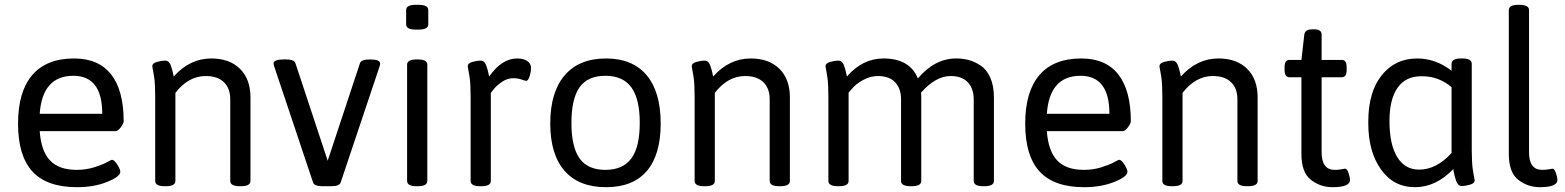

<svg xmlns="http://www.w3.org/2000/svg" viewBox="-20 -772 6506 798"><path d="M145 -299H405Q405 -457 285 -457Q156 -457 145 -299ZM494 -268Q494 -259 482 -243Q470 -227 461 -227H145Q151 -144 188 -105Q225 -66 299 -66Q337 -66 371 -76.5Q405 -87 424 -97.5Q443 -108 445 -108Q455 -108 467.5 -88Q480 -68 480 -58Q480 -38 425.5 -16Q371 6 300 6Q175 6 115 -59Q55 -124 55 -258Q55 -391 114 -460Q173 -529 288 -529Q390 -529 442 -462.5Q494 -396 494 -268Z M1021 -367V-20Q1021 2 981 2H977Q937 2 937 -20V-359Q937 -405 910.5 -430.5Q884 -456 835 -456Q763 -456 709 -386V-20Q709 2 669 2H665Q625 2 625 -20V-371Q625 -394 624 -415Q623 -436 621 -449.5Q619 -463 617 -473.5Q615 -484 614 -490Q613 -496 613 -497Q613 -509 632 -514.5Q651 -520 667 -520Q672 -520 676 -518Q680 -516 683.5 -511.5Q687 -507 689 -502.5Q691 -498 693 -490.5Q695 -483 696.5 -478.5Q698 -474 699.5 -465.5Q701 -457 702 -454Q769 -529 858 -529Q934 -529 977.5 -486Q1021 -443 1021 -367Z M1560 -508Q1560 -503 1557 -494L1396 -14Q1391 2 1356 2H1321Q1286 2 1281 -14L1120 -495Q1117 -504 1117 -508Q1117 -525 1160 -525H1168Q1203 -525 1208 -509L1342 -104L1476 -509Q1481 -525 1517 -525Q1560 -525 1560 -508Z M1756 -503V-20Q1756 2 1716 2H1712Q1672 2 1672 -20V-503Q1672 -525 1712 -525H1716Q1756 -525 1756 -503ZM1760 -730V-671Q1760 -649 1720 -649H1708Q1668 -649 1668 -671V-730Q1668 -752 1708 -752H1720Q1760 -752 1760 -730Z M2167 -436Q2163 -436 2147.5 -441.5Q2132 -447 2112 -447Q2089 -447 2066 -431.5Q2043 -416 2032 -401L2020 -386V-20Q2020 2 1980 2H1976Q1936 2 1936 -20V-371Q1936 -394 1935 -415Q1934 -436 1932 -449.5Q1930 -463 1928 -473.5Q1926 -484 1925 -490Q1924 -496 1924 -497Q1924 -509 1943 -514.5Q1962 -520 1978 -520Q1983 -520 1987 -518Q1991 -516 1994.5 -511.5Q1998 -507 2000 -502.5Q2002 -498 2004 -490.5Q2006 -483 2007.5 -478.5Q2009 -474 2010.5 -465.5Q2012 -457 2013 -454Q2066 -529 2129 -529Q2157 -529 2172 -518Q2187 -507 2187 -490Q2187 -473 2181 -454.5Q2175 -436 2167 -436Z M2355 -261Q2355 -161 2389 -113.5Q2423 -66 2496 -66Q2569 -66 2604 -113.5Q2639 -161 2639 -261Q2639 -361 2604 -409Q2569 -457 2496 -457Q2423 -457 2389 -409.5Q2355 -362 2355 -261ZM2726 -259Q2726 -129 2668.5 -61.5Q2611 6 2499 6Q2386 6 2326.5 -62Q2267 -130 2267 -259Q2267 -389 2327 -459Q2387 -529 2499 -529Q2609 -529 2667.5 -459.5Q2726 -390 2726 -259Z M3263 -367V-20Q3263 2 3223 2H3219Q3179 2 3179 -20V-359Q3179 -405 3152.5 -430.5Q3126 -456 3077 -456Q3005 -456 2951 -386V-20Q2951 2 2911 2H2907Q2867 2 2867 -20V-371Q2867 -394 2866 -415Q2865 -436 2863 -449.5Q2861 -463 2859 -473.5Q2857 -484 2856 -490Q2855 -496 2855 -497Q2855 -509 2874 -514.5Q2893 -520 2909 -520Q2914 -520 2918 -518Q2922 -516 2925.5 -511.5Q2929 -507 2931 -502.5Q2933 -498 2935 -490.5Q2937 -483 2938.5 -478.5Q2940 -474 2941.5 -465.5Q2943 -457 2944 -454Q3011 -529 3100 -529Q3176 -529 3219.5 -486Q3263 -443 3263 -367Z M4111 -367V-20Q4111 2 4071 2H4067Q4027 2 4027 -20V-359Q4027 -404 4002.5 -430Q3978 -456 3931 -456Q3869 -456 3808 -387Q3809 -380 3809 -366V-20Q3809 2 3769 2H3765Q3725 2 3725 -20V-359Q3725 -404 3700.5 -430Q3676 -456 3629 -456Q3597 -456 3566.5 -439Q3536 -422 3522 -404L3507 -387V-20Q3507 2 3467 2H3463Q3423 2 3423 -20V-371Q3423 -394 3422 -415Q3421 -436 3419 -449.5Q3417 -463 3415 -473.5Q3413 -484 3412 -490Q3411 -496 3411 -497Q3411 -509 3430 -514.5Q3449 -520 3465 -520Q3470 -520 3474 -518Q3478 -516 3481.5 -511.5Q3485 -507 3487 -502.5Q3489 -498 3491 -490.5Q3493 -483 3494.5 -478.5Q3496 -474 3497.5 -465.5Q3499 -457 3500 -454Q3565 -529 3652 -529Q3761 -529 3795 -446Q3865 -529 3954 -529Q3982 -529 4006.5 -522.5Q4031 -516 4056 -499.5Q4081 -483 4096 -449Q4111 -415 4111 -367Z M4331 -299H4591Q4591 -457 4471 -457Q4342 -457 4331 -299ZM4680 -268Q4680 -259 4668 -243Q4656 -227 4647 -227H4331Q4337 -144 4374 -105Q4411 -66 4485 -66Q4523 -66 4557 -76.5Q4591 -87 4610 -97.5Q4629 -108 4631 -108Q4641 -108 4653.5 -88Q4666 -68 4666 -58Q4666 -38 4611.5 -16Q4557 6 4486 6Q4361 6 4301 -59Q4241 -124 4241 -258Q4241 -391 4300 -460Q4359 -529 4474 -529Q4576 -529 4628 -462.5Q4680 -396 4680 -268Z M5207 -367V-20Q5207 2 5167 2H5163Q5123 2 5123 -20V-359Q5123 -405 5096.5 -430.5Q5070 -456 5021 -456Q4949 -456 4895 -386V-20Q4895 2 4855 2H4851Q4811 2 4811 -20V-371Q4811 -394 4810 -415Q4809 -436 4807 -449.5Q4805 -463 4803 -473.5Q4801 -484 4800 -490Q4799 -496 4799 -497Q4799 -509 4818 -514.5Q4837 -520 4853 -520Q4858 -520 4862 -518Q4866 -516 4869.5 -511.5Q4873 -507 4875 -502.5Q4877 -498 4879 -490.5Q4881 -483 4882.5 -478.5Q4884 -474 4885.5 -465.5Q4887 -457 4888 -454Q4955 -529 5044 -529Q5120 -529 5163.5 -486Q5207 -443 5207 -367Z M5591 -24Q5591 6 5518 6Q5468 6 5428.5 -24.5Q5389 -55 5389 -132V-451H5339Q5319 -451 5319 -481V-493Q5319 -523 5339 -523H5389L5401 -628Q5404 -650 5433 -650H5443Q5473 -650 5473 -628V-523H5557Q5577 -523 5577 -493V-481Q5577 -451 5557 -451H5473V-140Q5473 -66 5527 -66Q5544 -66 5556 -68.5Q5568 -71 5570 -71Q5579 -71 5585 -52.5Q5591 -34 5591 -24Z M6013 -136V-410Q5959 -455 5892 -455H5886Q5822 -455 5788.5 -407Q5755 -359 5755 -269Q5755 -172 5787 -119.5Q5819 -67 5878 -67Q5950 -67 6013 -136ZM6109 -22Q6109 -10 6090 -4.5Q6071 1 6055 1Q6050 1 6046 -1Q6042 -3 6038.5 -8Q6035 -13 6033 -17.5Q6031 -22 6029 -30Q6027 -38 6025.5 -42.5Q6024 -47 6022.5 -56.5Q6021 -66 6020 -69Q5948 6 5861 6Q5772 6 5719.5 -68Q5667 -142 5667 -258V-267Q5667 -390 5723 -459.5Q5779 -529 5870 -529Q5947 -529 6013 -478V-507Q6013 -529 6053 -529H6057Q6097 -529 6097 -507V-148Q6097 -125 6098 -104Q6099 -83 6101 -69.5Q6103 -56 6105 -45.5Q6107 -35 6108 -29Q6109 -23 6109 -22Z M6453 -24Q6453 6 6380 6Q6330 6 6290.5 -24.5Q6251 -55 6251 -132V-730Q6251 -752 6291 -752H6295Q6335 -752 6335 -730V-140Q6335 -66 6389 -66Q6406 -66 6418 -68.5Q6430 -71 6432 -71Q6441 -71 6447 -52.5Q6453 -34 6453 -24Z"/></svg>

Font: mmAsap
Style: Regular
Weight: 400
Designer: Pablo Cosgaya
Foundry: Omnibus-Type
Version: Version 1.001